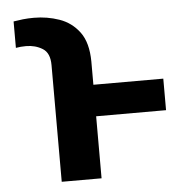

<svg xmlns="http://www.w3.org/2000/svg" viewBox="-45 -596 615 640"><g transform="rotate(-5 262.5 -276.5)"><path d="M269.5 0H136.2V-390.6Q136.2 -431.2 112.1 -446Q87.9 -460.9 57.1 -460.9Q48.3 -460.9 39.6 -460.2Q30.8 -459.5 22.9 -458V-546.4Q36.6 -548.8 54.2 -550.8Q71.8 -552.7 91.3 -552.7Q135.3 -552.7 176 -538.6Q216.8 -524.4 242.9 -489.3Q269 -454.1 269.5 -390.6V-313H503.4V-207.5H269.5Z"/></g></svg>

Font: Inter Tight SemiBold
Style: Regular
Weight: 600
Designer: Rasmus Andersson
Foundry: rsms
Version: Version 3.004; ttfautohint (v1.8.4.7-5d5b)